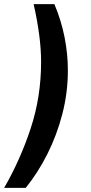

<svg xmlns="http://www.w3.org/2000/svg" viewBox="-62 -725 438 925"><path d="M62 180H-42Q35 47 85.5 -105.5Q136 -258 136 -427Q136 -489 126.5 -560Q117 -631 100 -705H200Q233 -627 249 -546Q265 -465 265 -386Q265 -279 238.5 -176.5Q212 -74 166.5 16.5Q121 107 62 180Z"/></svg>

Font: Mulish ExtraLight
Style: Italic
Weight: 200
Italic angle: -9°
Designer: Vernon Adams
Foundry: Vernon Adams
Version: Version 3.603